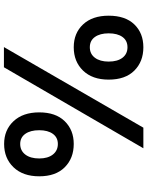

<svg xmlns="http://www.w3.org/2000/svg" viewBox="94 -847 751 979"><g transform="rotate(-90 469.5 -357.5)"><path d="M203 -2 616 -713H719L308 -2ZM225 -357Q152 -357 106 -403Q60 -449 60 -533Q60 -616 106 -664Q152 -712 225 -712Q296 -712 341 -664Q386 -616 386 -533Q386 -449 341 -403Q296 -357 225 -357ZM225 -438Q258 -438 276.5 -463.5Q295 -489 295 -533Q295 -578 276.5 -604Q258 -630 225 -630Q191 -630 171 -604Q151 -578 151 -533Q151 -489 171 -463.5Q191 -438 225 -438ZM718 -2Q645 -2 599 -48Q553 -94 553 -179Q553 -262 599 -309.5Q645 -357 718 -357Q790 -357 834.5 -309.5Q879 -262 879 -179Q879 -94 834.5 -48Q790 -2 718 -2ZM718 -83Q752 -83 770.5 -108.5Q789 -134 789 -179Q789 -223 770.5 -249Q752 -275 718 -275Q684 -275 664.5 -249Q645 -223 645 -179Q645 -134 664.5 -108.5Q684 -83 718 -83Z"/></g></svg>

Font: Alata
Style: Regular
Weight: 400
Designer: Spyros Zevelakis, Eben Sorkin
Foundry: Spyros Zevelakis
Version: Version 1.005; ttfautohint (v1.8.4.7-5d5b)